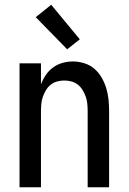

<svg xmlns="http://www.w3.org/2000/svg" viewBox="-20 -786 540 806"><path d="M62 0V-520H152V-432Q160 -453 172.5 -471.5Q185 -490 203 -503Q221 -516 242.5 -522Q264 -528 286 -528Q310 -528 334 -520.5Q358 -513 376 -497.5Q394 -482 406.5 -460.5Q419 -439 426 -416Q433 -393 435.5 -368.5Q438 -344 438 -320V0H348V-320Q348 -335 346.5 -350.5Q345 -366 340 -380Q335 -394 327 -407.5Q319 -421 307 -430.5Q295 -440 280 -444Q265 -448 250 -448Q235 -448 220 -444Q205 -440 193 -430.5Q181 -421 173 -407.5Q165 -394 160 -380Q155 -366 153.5 -350.5Q152 -335 152 -320V0ZM262 -579 130 -714 195 -766 315 -621Z"/></svg>

Font: Iosevka SS18 Medium
Style: Regular
Weight: 500
Monospace: yes
Designer: Belleve Invis
Foundry: Belleve Invis
Version: Version 25.1.1; ttfautohint (v1.8.4)